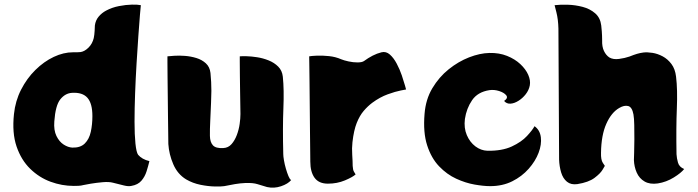

<svg xmlns="http://www.w3.org/2000/svg" viewBox="-20 -811 3096 852"><path d="M593 -124Q610 -104 643 -96Q638 -75 630.5 -51Q623 -27 607.5 -9Q592 9 563 14Q550 17 530 12Q510 7 482 0Q464 -5 436 -2.5Q408 0 383.5 4Q359 8 351 10Q340 13 329 13.5Q318 14 307 14Q255 14 204.5 -4.5Q154 -23 114 -62Q74 -101 53.5 -161Q33 -221 42 -305Q48 -363 73.5 -413Q99 -463 137 -500.5Q175 -538 218.5 -558.5Q262 -579 304 -579Q313 -579 321.5 -579Q330 -579 338 -580Q356 -583 373 -600Q390 -617 396 -642Q399 -656 400 -675Q401 -694 401 -698Q404 -721 418 -737.5Q432 -754 451 -764Q477 -778 508 -784Q539 -790 565.5 -790.5Q592 -791 605 -788Q604 -782 601 -745Q598 -708 594 -652Q590 -596 586 -529.5Q582 -463 579.5 -396Q577 -329 577 -271Q577 -213 581 -174Q585 -135 593 -124ZM221 -272Q218 -233 230.5 -207.5Q243 -182 262.5 -169.5Q282 -157 301 -156Q337 -155 356.5 -174.5Q376 -194 383 -226.5Q390 -259 390 -296Q390 -352 368 -377Q346 -402 299 -399Q269 -397 247.5 -370Q226 -343 221 -272Z M1237 -127Q1237 -118 1240 -100Q1243 -82 1248.5 -63Q1254 -44 1260 -29.5Q1266 -15 1272 -12Q1258 5 1227 15.5Q1196 26 1165 19Q1141 12 1122 6Q1103 0 1070 1Q1046 2 1022.5 6Q999 10 975 15Q963 17 933.5 16.5Q904 16 869.5 9Q835 2 806 -15Q768 -38 749 -82Q730 -126 727 -172Q727 -183 726.5 -215Q726 -247 725.5 -291Q725 -335 724.5 -382Q724 -429 723.5 -469.5Q723 -510 723 -535.5Q723 -561 723 -561Q732 -562 753.5 -563.5Q775 -565 801 -563Q827 -561 851.5 -553.5Q876 -546 893.5 -530Q911 -514 914 -487Q916 -465 917 -447Q918 -429 918 -407.5Q918 -386 916.5 -354.5Q915 -323 913 -275Q911 -236 911.5 -208Q912 -180 925 -166Q938 -152 971 -154Q993 -155 1007.5 -171.5Q1022 -188 1031 -212Q1040 -236 1043.5 -261Q1047 -286 1047 -305Q1047 -309 1046.5 -336Q1046 -363 1045.5 -400.5Q1045 -438 1044.5 -475Q1044 -512 1044 -536.5Q1044 -561 1044 -561Q1053 -562 1074 -561.5Q1095 -561 1121 -557Q1147 -553 1172 -543Q1197 -533 1214.5 -515.5Q1232 -498 1235 -471Q1241 -413 1237.5 -329.5Q1234 -246 1237 -127Z M1673 -579Q1693 -584 1710 -569Q1727 -554 1740.5 -528.5Q1754 -503 1763 -476.5Q1772 -450 1777 -432Q1782 -414 1782 -414Q1782 -414 1758.5 -409.5Q1735 -405 1700.5 -392.5Q1666 -380 1632 -355Q1612 -340 1594 -319Q1576 -298 1563 -265.5Q1550 -233 1544 -180Q1541 -153 1543 -124Q1545 -95 1545 -75Q1546 -57 1550.5 -49.5Q1555 -42 1558 -37Q1545 -25 1510.5 -10.5Q1476 4 1435 4Q1395 4 1376 -22Q1357 -48 1357 -94Q1357 -105 1356.5 -142.5Q1356 -180 1355.5 -233Q1355 -286 1354.5 -343Q1354 -400 1353.5 -449.5Q1353 -499 1352.5 -530Q1352 -561 1352 -561Q1362 -563 1386.5 -564Q1411 -565 1440 -562Q1469 -559 1494 -548Q1506 -543 1526.5 -538.5Q1547 -534 1566.5 -534Q1586 -534 1595 -540Q1614 -554 1633.5 -564Q1653 -574 1673 -579Z M2331 -432Q2327 -411 2313 -393Q2299 -375 2280.5 -363.5Q2262 -352 2245 -351Q2228 -350 2217 -363Q2236 -376 2226.5 -388Q2217 -400 2195 -407Q2173 -414 2152 -411Q2100 -403 2075 -366.5Q2050 -330 2043 -283Q2038 -243 2051.5 -211.5Q2065 -180 2089.5 -161.5Q2114 -143 2143 -142Q2208 -141 2251 -161Q2294 -181 2318.5 -207.5Q2343 -234 2352 -251Q2376 -234 2380 -202Q2384 -170 2370 -133Q2356 -96 2326 -62Q2296 -28 2253 -6.5Q2210 15 2155 15Q2126 15 2086 8Q2046 1 2004.5 -18Q1963 -37 1928.5 -73Q1894 -109 1875.5 -166Q1857 -223 1864 -306Q1869 -370 1898.5 -419.5Q1928 -469 1971 -503.5Q2014 -538 2061.5 -556.5Q2109 -575 2152 -576Q2195 -577 2230 -563Q2265 -549 2289 -526.5Q2313 -504 2324 -479Q2335 -454 2331 -432Z M2982 -127Q2983 -109 2988.5 -89.5Q2994 -70 3016 -61Q3003 -44 2970 -23.5Q2937 -3 2899 3Q2864 8 2840.5 -5.5Q2817 -19 2805.5 -45Q2794 -71 2793 -101Q2793 -109 2794 -134.5Q2795 -160 2795 -193Q2795 -226 2794.5 -256Q2794 -286 2791 -303Q2785 -336 2767.5 -340.5Q2750 -345 2728 -332Q2693 -312 2670.5 -261.5Q2648 -211 2647 -133Q2646 -102 2655 -88.5Q2664 -75 2664 -75Q2664 -75 2654 -58Q2644 -41 2618 -21.5Q2592 -2 2542 6Q2514 10 2496 -4.5Q2478 -19 2470 -46Q2462 -73 2461 -103L2458 -684Q2457 -725 2449 -756.5Q2441 -788 2441 -788Q2466 -791 2499.5 -790Q2533 -789 2565.5 -780.5Q2598 -772 2621 -752Q2644 -732 2648 -698Q2649 -691 2650.5 -671.5Q2652 -652 2652 -632Q2651 -604 2660 -585Q2669 -566 2684 -556Q2701 -546 2727 -549.5Q2753 -553 2773 -560Q2793 -568 2806.5 -572Q2820 -576 2835 -578Q2852 -580 2875 -576.5Q2898 -573 2920.5 -561Q2943 -549 2959.5 -527Q2976 -505 2980 -471Q2987 -413 2983.5 -329.5Q2980 -246 2982 -127Z"/></svg>

Font: Potta One
Style: Regular
Weight: 400
Designer: 108,108go
Foundry: Font Zone 108
Version: Version 1.000